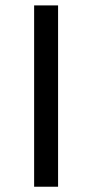

<svg xmlns="http://www.w3.org/2000/svg" viewBox="-20 -708 350 728"><path d="M200.2 -687.5H109.4V0H200.2Z"/></svg>

Font: Pretendard Black
Style: Regular
Weight: 900
Designer: Base glyphs from Inter by Rasmus Andersson; Hangeul glyphs from Noto Sans CJK(Source Han Sans) by Jang Soo-young and Kan
Foundry: Kil Hyung-jin
Version: Version 1.309;Glyphs 3.2 (3225)